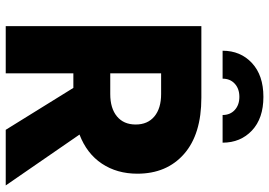

<svg xmlns="http://www.w3.org/2000/svg" viewBox="-158 -804 962 687"><g transform="rotate(90 323.5 -461.0)"><path d="M243 -374H317Q368 -374 397 -398Q426 -422 426 -465Q426 -508 397 -532Q368 -556 317 -556H243ZM243 -242V0H74V-700H330Q461 -700 531.5 -638Q602 -576 602 -471Q602 -398 566 -344Q530 -290 462 -264L644 0H445L295 -242ZM162 -776Q162 -840 206 -881Q250 -922 327 -922Q404 -922 447.5 -881Q491 -840 491 -776H392Q392 -803 374 -819.5Q356 -836 327 -836Q298 -836 280 -819.5Q262 -803 262 -776Z"/></g></svg>

Font: renner_700bold
Style: Bold
Weight: 700
Version: Version 003.000 ; ttfautohint (v0.97) -l 8 -r 50 -G 200 -x 1